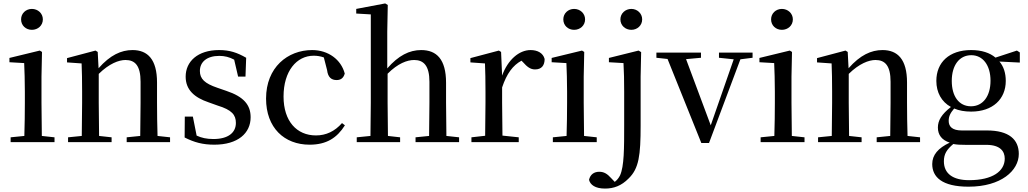

<svg xmlns="http://www.w3.org/2000/svg" viewBox="-20 -829 5995 1120"><path d="M166 -655C201 -655 230 -680 230 -716C230 -751 201 -777 166 -777C131 -777 103 -751 103 -716C103 -680 131 -655 166 -655ZM121 0H298V-28L224 -36L222 -230V-382L225 -526L212 -534L35 -491V-466L121 -461C123 -411 125 -362 125 -294V-230C125 -176 124 -92 122 -36L42 -28V0Z M797 0H972V-28L899 -36C897 -91 896 -174 896 -230V-348C896 -482 842 -537 753 -537C687 -537 623 -508 555 -431L550 -526L537 -534L371 -490V-465L456 -459C458 -410 459 -363 459 -295V-230L457 -36L377 -28V0H631V-28L558 -36L556 -230V-398C617 -458 673 -479 712 -479C768 -479 800 -446 800 -352V-230L798 -36L719 -28V0Z M1230 15C1368 15 1442 -52 1442 -145C1442 -217 1402 -265 1300 -299L1248 -317C1174 -342 1146 -369 1146 -415C1146 -467 1186 -503 1259 -503C1291 -503 1318 -496 1346 -481L1369 -382H1412L1416 -492C1364 -522 1320 -537 1258 -537C1133 -537 1063 -470 1063 -382C1063 -305 1114 -260 1197 -232L1250 -213C1332 -188 1356 -159 1356 -112C1356 -55 1311 -18 1225 -18C1185 -18 1155 -25 1127 -38L1105 -149H1058L1057 -27C1112 1 1162 15 1230 15Z M1786 15C1885 15 1946 -25 1992 -98L1975 -111C1933 -63 1882 -39 1823 -39C1711 -39 1634 -122 1634 -266C1634 -414 1710 -504 1810 -504C1830 -504 1849 -501 1869 -494L1888 -420C1893 -378 1913 -362 1944 -362C1968 -362 1984 -374 1991 -400C1970 -481 1895 -537 1801 -537C1658 -537 1532 -436 1532 -254C1532 -84 1638 15 1786 15Z M2481 0H2658V-28L2584 -36C2583 -91 2582 -174 2582 -230V-346C2582 -483 2527 -537 2437 -537C2368 -537 2304 -505 2239 -430V-644L2242 -800L2227 -809L2058 -777V-750L2143 -745V-230L2141 -36L2061 -28V0H2314V-28L2243 -36L2241 -230V-399C2301 -459 2355 -479 2396 -479C2451 -479 2485 -446 2485 -352V-230C2485 -174 2484 -92 2483 -36L2404 -28V0Z M2909 -319C2936 -400 2972 -448 3022 -475L3031 -466C3055 -439 3074 -424 3101 -424C3140 -424 3157 -448 3157 -485C3148 -520 3115 -537 3075 -537C3008 -537 2942 -480 2909 -388L2903 -526L2890 -534L2724 -490V-465L2809 -459C2811 -410 2812 -363 2812 -295V-230L2810 -37L2730 -28V0H3006V-28L2911 -38L2909 -230Z M3329 -655C3364 -655 3393 -680 3393 -716C3393 -751 3364 -777 3329 -777C3294 -777 3266 -751 3266 -716C3266 -680 3294 -655 3329 -655ZM3284 0H3461V-28L3387 -36L3385 -230V-382L3388 -526L3375 -534L3198 -491V-466L3284 -461C3286 -411 3288 -362 3288 -294V-230C3288 -176 3287 -92 3285 -36L3205 -28V0Z M3663 -655C3697 -655 3726 -680 3726 -716C3726 -751 3697 -777 3663 -777C3628 -777 3599 -751 3599 -716C3599 -680 3628 -655 3663 -655ZM3509 271C3560 271 3605 255 3647 212C3707 154 3717 78 3717 -97V-382L3720 -525L3705 -534L3532 -491V-466L3617 -461C3620 -411 3621 -359 3621 -293V-99C3621 36 3621 141 3597 194C3589 210 3578 223 3566 232L3545 210C3522 184 3502 173 3476 173C3445 173 3423 189 3416 220C3423 249 3452 271 3509 271Z M4174 -492 4260 -483 4126 -98 3982 -484 4069 -492V-522H3809V-492L3874 -485L4071 5H4116L4299 -483L4370 -492V-522H4174Z M4541 -655C4576 -655 4605 -680 4605 -716C4605 -751 4576 -777 4541 -777C4506 -777 4478 -751 4478 -716C4478 -680 4506 -655 4541 -655ZM4496 0H4673V-28L4599 -36L4597 -230V-382L4600 -526L4587 -534L4410 -491V-466L4496 -461C4498 -411 4500 -362 4500 -294V-230C4500 -176 4499 -92 4497 -36L4417 -28V0Z M5172 0H5347V-28L5274 -36C5272 -91 5271 -174 5271 -230V-348C5271 -482 5217 -537 5128 -537C5062 -537 4998 -508 4930 -431L4925 -526L4912 -534L4746 -490V-465L4831 -459C4833 -410 4834 -363 4834 -295V-230L4832 -36L4752 -28V0H5006V-28L4933 -36L4931 -230V-398C4992 -458 5048 -479 5087 -479C5143 -479 5175 -446 5175 -352V-230L5173 -36L5094 -28V0Z M5644 -209C5574 -209 5532 -267 5532 -357C5532 -448 5576 -507 5646 -507C5713 -507 5758 -449 5758 -358C5758 -268 5714 -209 5644 -209ZM5645 -178C5771 -178 5847 -251 5847 -357C5847 -402 5835 -441 5810 -470L5929 -464V-523L5912 -534L5787 -493C5754 -521 5706 -537 5645 -537C5517 -537 5442 -465 5442 -357C5442 -290 5472 -235 5527 -205C5472 -162 5451 -126 5451 -85C5451 -42 5474 -12 5520 3C5452 35 5418 75 5418 128C5418 203 5474 260 5630 260C5820 260 5923 166 5923 69C5923 -15 5866 -68 5737 -68H5590C5536 -68 5514 -90 5514 -124C5514 -151 5524 -170 5546 -196C5574 -184 5607 -178 5645 -178ZM5541 11C5561 15 5583 16 5614 16H5734C5815 16 5841 54 5841 96C5841 169 5771 222 5633 222C5539 222 5486 184 5486 112C5486 69 5503 43 5541 11Z"/></svg>

Font: Noto Serif KR Medium
Style: Regular
Weight: 500
Designer: Ryoko NISHIZUKA 西塚涼子 (kana & ideographs); Frank Grießhammer (Latin, Greek & Cyrillic); Wenlong ZHANG 张文龙 (bopomofo); San
Foundry: Adobe
Version: Version 2.001;hotconv 1.1.0;makeotfexe 2.6.0